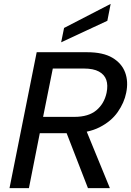

<svg xmlns="http://www.w3.org/2000/svg" viewBox="-20 -969 676 989"><path d="M529 -491Q537 -530 527.5 -557.5Q518 -585 489.5 -600.5Q461 -616 412 -616H252L202 -367H363Q436 -367 476.5 -401Q517 -435 529 -491ZM429 -700Q511 -700 559 -671.5Q607 -643 624.5 -596Q642 -549 630 -491Q620 -440 586.5 -392Q553 -344 493 -313.5Q433 -283 346 -283H185L129 0H29L169 -700ZM416 -317 546 0H433L310 -317ZM550 -949 533 -862 295 -751 310 -825Z"/></svg>

Font: Albert Sans Medium
Style: Italic
Weight: 500
Italic angle: -11.25°
Designer: Andreas Rasmussen
Foundry: a.Foundry
Version: Version 1.025